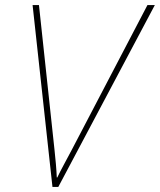

<svg xmlns="http://www.w3.org/2000/svg" viewBox="-20 -734 628 754"><path d="M186 0 108 -714H133L194 -146Q197 -119 199.5 -90Q202 -61 203 -37H205Q216 -60 229.5 -85Q243 -110 261 -144L559 -714H588L209 0Z"/></svg>

Font: Noto Sans Disp Thin
Style: Italic
Weight: 100
Italic angle: -12°
Designer: Monotype Design Team
Foundry: Monotype Imaging Inc.
Version: Version 2.000;GOOG;noto-source:20170915:90ef993387c0